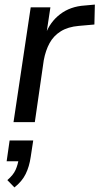

<svg xmlns="http://www.w3.org/2000/svg" viewBox="-20 -533 434 838"><path d="M39 0 114 -501H200L182 -382H178Q198 -437 242.5 -471Q287 -505 350 -509L394 -513L392 -426L324 -420Q277 -416 245.5 -396.5Q214 -377 196.5 -345Q179 -313 171 -270L132 0ZM43 285 12 253Q38 231 48 208.5Q58 186 62 159L79 171H9L22 80H125L114 152Q108 194 92 226.5Q76 259 43 285Z"/></svg>

Font: Nunitoga
Style: Medium Italic
Weight: 500
Italic angle: -9°
Designer: Vernon Adams
Foundry: Vernon Adams
Version: Version 1.0